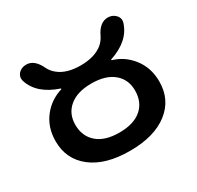

<svg xmlns="http://www.w3.org/2000/svg" viewBox="-121 -683 827 808"><g transform="rotate(-30 292.0 -278.5)"><path d="M148.4 -221.7Q148.4 -166 186 -133.3Q223.6 -100.6 293.5 -100.6Q363.3 -100.6 400.9 -132.8Q438.5 -165 438.5 -221.7Q438.5 -275.4 400.4 -307.1Q362.3 -338.9 293.5 -338.9Q224.6 -338.9 186.5 -307.1Q148.4 -275.4 148.4 -221.7ZM42 -203.1Q42 -272.5 82 -321.3Q117.2 -364.3 171.9 -380.9Q172.9 -380.9 172.9 -382.8Q172.9 -384.8 171.9 -384.8Q73.2 -418 49.8 -492.2Q47.9 -499 47.9 -504.9Q47.9 -517.6 57.6 -529.3Q72.3 -544.9 95.7 -544.9Q134.8 -544.9 159.2 -493.2Q168.9 -472.7 187.5 -458Q225.6 -426.8 293.5 -426.8Q361.3 -426.8 400.4 -458Q418 -472.7 427.7 -493.2Q452.1 -544.9 492.2 -544.9Q514.6 -544.9 530.3 -528.3Q540 -517.6 540 -503.9Q540 -498 538.1 -492.2Q514.6 -417 417 -384.8Q416 -384.8 416 -383.3Q416 -381.8 417 -380.9Q470.7 -365.2 505.9 -321.3Q545.9 -272.5 545.9 -203.1Q545.9 -115.2 479 -63.5Q412.1 -11.7 293.9 -11.7Q175.8 -11.7 108.9 -63.5Q42 -115.2 42 -203.1Z"/></g></svg>

Font: Gen Jyuu Gothic P Medium
Style: Regular
Weight: 500
Designer: [Source Han Sans]
Ryoko NISHIZUKA  (kana & ideographs); Paul D. Hunt (Latin, Greek & Cyrillic); Wenlong ZHANG  (bopomofo
Version: Version 1.002.20150607